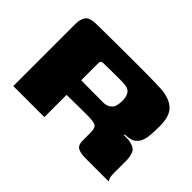

<svg xmlns="http://www.w3.org/2000/svg" viewBox="-93 -661 861 861"><g transform="rotate(45 337.5 -231.0)"><path d="M343 -142Q343 -142 326.5 -142Q310 -142 286.5 -141.5Q263 -141 241 -141V0H44V-395Q44 -424 57 -442Q70 -460 114 -460Q129 -460 161.5 -460.5Q194 -461 236 -461Q278 -461 323.5 -461.5Q369 -462 410 -461.5Q451 -461 481.5 -460.5Q512 -460 525 -459Q580 -454 608 -427Q636 -400 636 -337Q636 -277 629 -252Q622 -227 605 -214Q597 -207 582.5 -203.5Q568 -200 551 -200V-195Q559 -195 568.5 -195Q578 -195 585 -194Q623 -187 631 -166Q639 -145 639 -121V-41Q639 -20 643.5 -10.5Q648 -1 649 0H500Q470 0 453.5 -9Q437 -18 437 -47V-97Q437 -128 423.5 -135Q410 -142 376 -142ZM241 -234Q250 -234 270 -233.5Q290 -233 313.5 -233Q337 -233 357 -233Q377 -233 385 -233Q405 -233 421 -247Q437 -261 437 -298Q437 -324 428 -339Q419 -354 399 -357Q386 -359 365.5 -359Q345 -359 323 -359Q301 -359 282.5 -358.5Q264 -358 255 -358Q254 -358 247.5 -355.5Q241 -353 241 -343Z"/></g></svg>

Font: Genos Thin ExtraBold
Style: Regular
Weight: 800
Version: Version 1.010